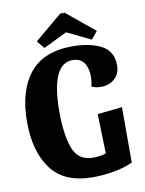

<svg xmlns="http://www.w3.org/2000/svg" viewBox="-96 -929 769 1017"><g transform="rotate(-10 289.0 -420.0)"><path d="M205 -349Q205 -228 232 -154Q259 -80 340 -80Q380 -80 409 -91L403 -303L536 -317V-19Q491 2 433.5 12Q376 22 321 22Q168 22 97.5 -72.5Q27 -167 27 -326Q27 -493 102 -586.5Q177 -680 332 -680Q427 -680 488 -648Q549 -616 549 -540Q549 -496 520 -469Q491 -442 447 -442Q416 -442 395 -453Q402 -478 402 -506Q402 -552 382 -580Q362 -608 321 -608Q205 -608 205 -349ZM324 -862 475 -738 441 -697 313 -759 186 -697 152 -738 300 -862Z"/></g></svg>

Font: Sansita
Style: Bold
Weight: 700
Designer: Pablo Cosgaya
Foundry: Omnibus-Type
Version: Version 1.006